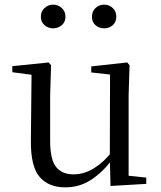

<svg xmlns="http://www.w3.org/2000/svg" viewBox="-20 -792 693 827"><path d="M261 15Q190 15 151 -29.5Q112 -74 113 -186L116 -484L138 -467L33 -481V-507L190 -523L200 -511L196 -380V-185Q196 -105 221.5 -73Q247 -41 296 -41Q343 -41 386 -68Q429 -95 465 -142L488 -103H462Q423 -51 373 -18Q323 15 261 15ZM456 9 453 -114V-116L454 -471L373 -480V-506L528 -523L538 -511L534 -380V-35L610 -27V0ZM208 -670Q188 -670 172 -683.5Q156 -697 156 -720Q156 -743 172 -757.5Q188 -772 208 -772Q230 -772 246 -757.5Q262 -743 262 -720Q262 -697 246 -683.5Q230 -670 208 -670ZM429 -670Q407 -670 391.5 -683.5Q376 -697 376 -720Q376 -743 391.5 -757.5Q407 -772 429 -772Q450 -772 465.5 -757.5Q481 -743 481 -720Q481 -697 465.5 -683.5Q450 -670 429 -670Z"/></svg>

Font: Noto Serif KR
Style: Regular
Weight: 400
Designer: Ryoko NISHIZUKA  (kana & ideographs); Frank Grießhammer (Latin, Greek & Cyrillic); Wenlong ZHANG  (bopomofo); Sandoll Co
Foundry: Adobe
Version: Version 2.003-H1;hotconv 1.1.1;makeotfexe 2.6.0